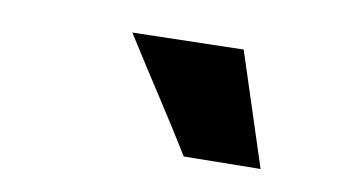

<svg xmlns="http://www.w3.org/2000/svg" viewBox="-38 -850 676 370"><g transform="rotate(10 300.0 -664.5)"><path d="M336 -553Q304 -605 268.5 -659.5Q233 -714 197 -771L414 -776Q432 -720.5 450 -665.5Q468 -610.5 486 -555Z"/></g></svg>

Font: Commissioner Black
Style: Italic
Weight: 900
Italic angle: -12°
Designer: Kostas Bartsokas
Foundry: Kostas Bartsokas
Version: Version 1.000; ttfautohint (v1.8.3)